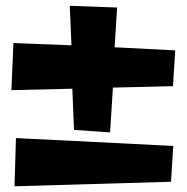

<svg xmlns="http://www.w3.org/2000/svg" viewBox="-20 -652 647 665"><path d="M586.9 -477.5 579.1 -353.5 371.1 -348.6 361.3 -193.4 236.3 -202.1 230.5 -344.7 19.5 -339.8 26.4 -502.9 227.5 -495.1 221.7 -631.8 385.7 -626 377 -488.3ZM580.1 -146.5 572.3 -22.5 30.3 -6.8 35.2 -173.8Z"/></svg>

Font: Fontdiner Swanky
Style: Regular
Weight: 400
Designer: Font Diner, Inc
Foundry: Font Diner, Inc
Version: Version 1.000